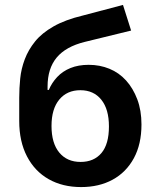

<svg xmlns="http://www.w3.org/2000/svg" viewBox="-20 -749 652 779"><path d="M309 10Q234 10 177.5 -22Q121 -54 89.5 -114.5Q58 -175 58 -258V-352Q58 -391 62 -430.5Q66 -470 80.5 -508.5Q95 -547 122.5 -581Q150 -615 197.5 -642Q245 -669 316 -686L479 -729L512 -625L324 -579Q247 -560 210 -515.5Q173 -471 173 -398V-384H178Q190 -413 212 -436.5Q234 -460 266 -473Q298 -486 340 -486Q385 -486 424 -470Q463 -454 491.5 -422.5Q520 -391 537 -346Q554 -301 554 -244Q554 -164 523 -107Q492 -50 437 -20Q382 10 309 10ZM307 -92Q361 -92 391.5 -128Q422 -164 422 -236Q422 -306 391 -344.5Q360 -383 306 -383Q252 -383 220.5 -345Q189 -307 189 -238Q189 -168 220.5 -130Q252 -92 307 -92Z"/></svg>

Font: Nunito Sans 7pt SemiCondensed
Style: Bold
Weight: 700
Width: 4
Designer: Vernon Adams
Foundry: Vernon Adams
Version: Version 3.101;gftools[0.9.27]